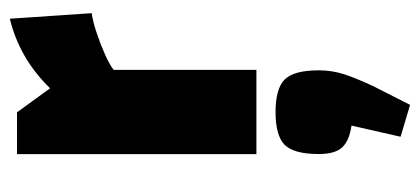

<svg xmlns="http://www.w3.org/2000/svg" viewBox="-258 -298 876 401"><g transform="rotate(-90 180.5 -97.0)"><path d="M146.9 -500 197.1 -430.9Q229.9 -464.3 265.7 -484.6Q301.5 -505 342.4 -515L354 -344Q337.5 -341.8 313.9 -334Q290.3 -326.2 269.2 -316.8Q248 -307.5 235.6 -298.3V0H59.6V-500ZM162.5 321 95.9 301.1 119.2 198.6Q87.1 194 73.5 178.9Q59.8 163.8 59.8 130.3Q59.8 78.4 78.9 59.2Q97.9 40 147.6 40Q196.5 40 215.6 59.2Q234.6 78.4 234.6 130.3Q234.6 157.2 226.9 181.7Q219.1 206.2 202.6 241.8Z"/></g></svg>

Font: Changa
Style: Regular
Weight: 400
Designer: Eduardo Rodriguez Tunni
Foundry: Eduardo Rodriguez Tunni
Version: Version 3.003